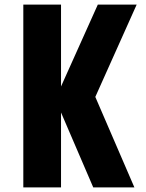

<svg xmlns="http://www.w3.org/2000/svg" viewBox="-20 -820 640 840"><path d="M82 -800H247V0H82ZM388 0 222 -386 408 -800H578L397 -396L568 0Z"/></svg>

Font: Martian Mono Condensed
Style: Bold
Weight: 700
Width: 3
Designer: Roman Shamin
Foundry: Evil Martians
Version: Version 1.000